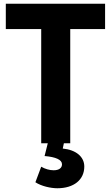

<svg xmlns="http://www.w3.org/2000/svg" viewBox="-20 -765 592 1025"><path d="M355 0V-610H541V-745H11V-610H200V0H235L218 68C278 73 311 88 311 112C311 132 295 144 266 144C245 144 220 137 200 125L169 208C201 229 251 240 286 240C374 240 430 195 430 124C430 72 386 35 315 28L321 0Z"/></svg>

Font: Plus Jakarta Sans ExtraBold
Style: Regular
Weight: 800
Designer: Gumpita Rahayu
Foundry: Tokotype
Version: Version 2.071;gftools[0.9.30]